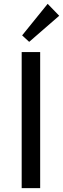

<svg xmlns="http://www.w3.org/2000/svg" viewBox="-20 -979 328 999"><path d="M95.2 -794.9 228 -959 288.1 -897 131.8 -761.2ZM92.8 -708H189V0H92.8Z"/></svg>

Font: Sarala
Style: Regular
Weight: 400
Designer: Andres Torresi
Foundry: Huerta Tipografica
Version: Version 1.004;PS 001.003;hotconv 1.0.70;makeotf.lib2.5.58329